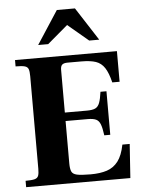

<svg xmlns="http://www.w3.org/2000/svg" viewBox="-60 -946 734 993"><g transform="rotate(-5 307.5 -449.5)"><path d="M35 0V-33Q67 -33 82 -37Q97 -41 101.5 -53Q106 -65 106 -89V-570Q106 -595 101.5 -607Q97 -619 82 -623Q67 -627 35 -627V-660H564V-501H526Q514 -551 496.5 -577.5Q479 -604 451 -613.5Q423 -623 376 -623H305Q285 -623 276.5 -615.5Q268 -608 268 -589V-367H383Q411 -367 426 -374Q441 -381 448.5 -401Q456 -421 461 -458H492V-232H461Q456 -270 448.5 -289.5Q441 -309 426 -316Q411 -323 383 -323H268V-103Q268 -76 274 -61.5Q280 -47 302 -42Q324 -37 373 -37Q423 -37 458 -48.5Q493 -60 516 -90Q539 -120 550 -176H588L576 0ZM161 -727 273 -899H367L478 -727H426L319 -817L213 -727Z"/></g></svg>

Font: Frank Ruhl Libre ExtraBold
Style: Regular
Weight: 800
Designer: Yanek Iontef
Foundry: Fontef
Version: Version 6.003;gftools[0.9.30]